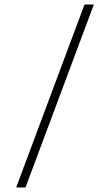

<svg xmlns="http://www.w3.org/2000/svg" viewBox="-20 -700 483 843"><path d="M351 -680 51 123H92L392 -680Z"/></svg>

Font: Noto Sans Syriac Extralight
Style: Regular
Weight: 200
Designer: Patrick Giasson and the Monotype Design Team
Foundry: Monotype Imaging Inc.
Version: Version 3.000